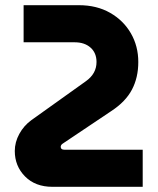

<svg xmlns="http://www.w3.org/2000/svg" viewBox="-20 -720 608 740"><path d="M182 0Q116 0 76.5 -40Q37 -80 37 -138Q37 -172 54.5 -204Q72 -236 101 -257L311 -407Q352 -436 352 -481Q352 -516 329 -536.5Q306 -557 268 -557H71V-700H284Q353 -700 404.5 -670.5Q456 -641 484.5 -591.5Q513 -542 513 -481Q513 -421 488.5 -374.5Q464 -328 409 -292L221 -166Q214 -161 214 -154Q214 -143 228 -143H530V0Z"/></svg>

Font: MuseoModerno
Style: Bold
Weight: 700
Designer: Pablo Cosgaya, Héctor Gatti, Marcela Romero, and the Authors of The MuseoModerno Project.
Foundry: Omnibus-Type Team
Version: Version 1.001